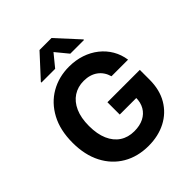

<svg xmlns="http://www.w3.org/2000/svg" viewBox="-258 -1110 1276 1276"><g transform="rotate(-45 380.5 -472.0)"><path d="M393.8 9.8Q291.5 9.8 214.1 -35.5Q136.7 -80.8 93.5 -164.4Q50.2 -247.9 50.2 -362.7Q50.2 -480.9 95.4 -564.7Q140.5 -648.5 217.6 -692.9Q294.6 -737.3 390.8 -737.3Q452.5 -737.3 505.7 -719.5Q558.9 -701.7 600.3 -668.8Q641.7 -635.8 667.8 -591.1Q693.9 -546.3 701.6 -492.4H545.7Q538.4 -518 524.9 -538.2Q511.3 -558.4 491.8 -572.5Q472.4 -586.6 447.7 -594Q423 -601.4 393.2 -601.4Q337.8 -601.4 295.5 -573.8Q253.2 -546.2 229.6 -493.2Q206.1 -440.1 206.1 -364.5Q206.1 -288.4 229.3 -235.2Q252.5 -181.9 294.9 -154.1Q337.2 -126.2 394.9 -126.2Q446.9 -126.2 483.8 -144.8Q520.8 -163.5 540.5 -197.6Q560.2 -231.7 560.2 -278.1L591.6 -273.6H404.5V-389.3H708.8V-297.5Q708.8 -201.8 668.4 -133Q627.9 -64.2 556.7 -27.2Q485.4 9.8 393.8 9.8ZM458.2 -792 386.9 -878.7 316 -792H186.7V-797.3L330.7 -953.9H443.6L587.1 -797.3V-792Z"/></g></svg>

Font: GitLab Sans
Style: Regular
Weight: 400
Designer: Rasmus Andersson
Foundry: Modifications by GitLab B.V., manufactured by rsms
Version: Version 4.000;git-c8fb6b7